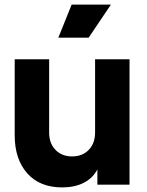

<svg xmlns="http://www.w3.org/2000/svg" viewBox="-20 -804 639 836"><path d="M44 -215V-546H194V-227Q194 -180 221.5 -151.5Q249 -123 294 -123Q339 -123 366.5 -151.5Q394 -180 394 -227V-546H544V0H404V-66Q383 -27 343.5 -7.5Q304 12 251 12Q153 12 98.5 -49.5Q44 -111 44 -215ZM292 -784H463L366 -640H234Z"/></svg>

Font: Evergrow Sans 
Style: ExtraBold
Weight: 800
Foundry: 10Web
Version: Version 1.000